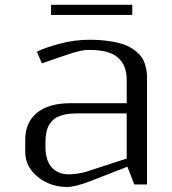

<svg xmlns="http://www.w3.org/2000/svg" viewBox="-20 -757 707 788"><path d="M522.9 -737.3V-695.8H189.5V-737.3ZM583.5 0H531.2L502.9 -72.8L351.1 -13.7Q288.6 10.3 255.4 10.3Q185.5 10.3 134.5 -31.5Q83.5 -73.2 83.5 -134.3V-183.1Q83.5 -254.4 131.6 -293.9Q179.7 -333.5 271 -333.5H500V-431.2Q500 -487.8 464.8 -520Q429.7 -552.2 345.7 -552.2Q335.4 -552.2 324.5 -550.8Q313.5 -549.3 301.3 -546.1Q289.1 -543 282 -541Q274.9 -539.1 262.7 -534.9Q250.5 -530.8 249 -530.3L151.9 -497.1L131.3 -544.9Q165 -561.5 225.1 -577.6Q285.2 -593.8 345.7 -593.8Q392.1 -593.8 429.2 -588.1Q466.3 -582.5 490.7 -573.5Q515.1 -564.5 533 -550.5Q550.8 -536.6 560.3 -523.4Q569.8 -510.3 575.2 -492.9Q580.6 -475.6 582 -462.6Q583.5 -449.7 583.5 -433.1ZM500 -291.5H291.5Q266.6 -291.5 246.8 -287.1Q227.1 -282.7 214.1 -276.1Q201.2 -269.5 191.9 -258.5Q182.6 -247.6 177.7 -237.5Q172.9 -227.5 170.2 -212.4Q167.5 -197.3 167 -186.8Q166.5 -176.3 166.5 -160.6V-154.3Q166.5 -99.1 192.1 -70.3Q217.8 -41.5 262.7 -41.5Q274.4 -41.5 296.9 -44.4Q319.3 -47.4 331.1 -51.3L500 -106.4Z"/></svg>

Font: Resagnicto
Style: Regular
Weight: 500
Version: Version 0.9991